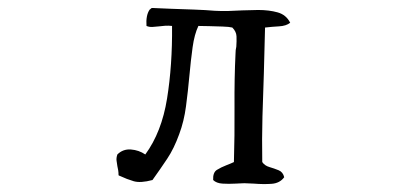

<svg xmlns="http://www.w3.org/2000/svg" viewBox="-20 -502 1040 481"><path d="M707 -445Q697 -437 679 -436Q661 -435 644 -433Q643 -404 642.5 -375.5Q642 -347 641 -318Q639 -265 637.5 -210Q636 -155 637 -96Q643 -87 655 -83.5Q667 -80 678 -75.5Q689 -71 692 -58Q681 -43 660.5 -41.5Q640 -40 616 -42Q610 -42 604 -42.5Q598 -43 592 -43Q586 -43 580.5 -42.5Q575 -42 570 -42Q553 -41 537.5 -42Q522 -43 514 -51Q513 -70 523.5 -76.5Q534 -83 547 -88Q552 -90 557 -92Q562 -94 566 -96Q568 -161 567.5 -233.5Q567 -306 570 -367Q570 -372 570.5 -376.5Q571 -381 572 -385Q573 -399 572.5 -411Q572 -423 562 -433Q554 -435 537.5 -435.5Q521 -436 504 -436.5Q487 -437 477 -437Q467 -416 462.5 -383.5Q458 -351 454.5 -312.5Q451 -274 446 -236Q441 -198 429 -166Q416 -130 399 -104.5Q382 -79 362 -51Q332 -43 315 -48Q298 -53 281 -61Q278 -62 277 -63Q277 -70 276 -76Q275 -82 274 -86Q273 -93 272 -99.5Q271 -106 274 -115Q288 -129 308 -127.5Q328 -126 344 -115Q385 -171 398.5 -255Q412 -339 411 -437Q402 -438 394 -437.5Q386 -437 379 -436Q370 -435 362 -434.5Q354 -434 347 -437Q346 -450 348 -460.5Q350 -471 355 -478Q357 -479 358 -480.5Q359 -482 362 -482Q381 -481 409 -480Q437 -479 466 -478Q495 -477 518 -475Q535 -474 552.5 -474.5Q570 -475 587 -476Q597 -476 607 -476.5Q617 -477 627 -477Q654 -477 675.5 -471Q697 -465 707 -445Z"/></svg>

Font: Yuji Syuku
Style: Regular
Weight: 400
Designer: Kataoka Yuji
Foundry: Kinuta Font Factory
Version: Version 3.002